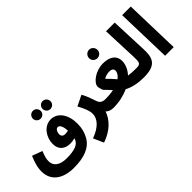

<svg xmlns="http://www.w3.org/2000/svg" viewBox="-26 -1470 2425 2425"><g transform="rotate(-45 1186.5 -257.5)"><path d="M491 -549C529 -549 560 -580 560 -618C560 -658 529 -689 491 -689C451 -689 420 -658 420 -618C420 -580 451 -549 491 -549ZM664 -548C702 -548 734 -580 734 -618C734 -658 702 -689 664 -689C624 -689 594 -658 594 -618C594 -580 624 -548 664 -548ZM347 188C528 188 659 143 724 27C756 -29 775 -92 775 -177C775 -336 696 -454 573 -454C453 -454 371 -334 371 -216C371 -113 437 -61 534 -61C561 -61 590 -66 616 -73C614 -67 611 -60 609 -53C585 5 519 38 369 38C249 38 180 -12 180 -97C180 -139 188 -170 217 -245L81 -295C32 -182 25 -121 25 -72C25 112 173 188 347 188ZM516 -243C516 -285 537 -322 566 -322C598 -322 622 -282 626 -199C607 -194 588 -192 571 -192C536 -192 516 -212 516 -243Z M842 231C1000 178 1098 76 1134 -34C1158 -9 1195 5 1239 5C1294 5 1324 -26 1324 -72C1324 -112 1301 -145 1249 -145C1188 -145 1158 -163 1140 -225C1127 -266 1102 -338 1068 -399L927 -330C969 -254 999 -186 999 -129C999 -42 930 41 781 94Z M1538 -582C1579 -582 1612 -615 1612 -656C1612 -698 1579 -733 1538 -733C1495 -733 1462 -698 1462 -656C1462 -615 1495 -582 1538 -582ZM1238 5C1340 5 1434 -17 1511 -53C1591 -12 1679 5 1783 5C1837 5 1868 -26 1868 -71C1868 -112 1845 -145 1793 -145C1738 -145 1693 -148 1655 -154C1705 -209 1734 -272 1734 -338C1734 -429 1666 -487 1539 -487C1406 -487 1284 -395 1284 -326C1284 -311 1299 -256 1306 -248C1333 -222 1362 -191 1390 -158C1348 -150 1301 -145 1248 -145ZM1422 -329C1451 -348 1491 -358 1521 -358C1568 -358 1588 -337 1588 -311C1588 -278 1567 -244 1528 -215C1496 -254 1459 -293 1422 -329Z M1783 5C2011 5 2036 -100 2029 -258L2009 -746H1854L1873 -274C1877 -164 1871 -145 1793 -145Z M2163 0H2317L2296 -746H2142Z"/></g></svg>

Font: Noto Sans Arabic UI SmCn XBd
Style: Regular
Weight: 800
Width: 4
Designer: Monotype Design Team, Nadine Chahine and Nizar Qandah
Foundry: Monotype Imaging Inc.
Version: Version 2.010